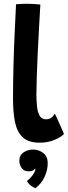

<svg xmlns="http://www.w3.org/2000/svg" viewBox="-20 -737 362 1018"><path d="M319 -26.5Q305.5 -11 270.2 4.2Q235 19.5 190 19.5Q130 19.5 99.8 -9.8Q69.5 -39 59.2 -91.5Q49 -144 49 -213.5Q49 -298 51.5 -390.5Q54 -483 58 -567.8Q62 -652.5 65 -714.5Q97 -717 123 -717Q140 -717 157.2 -716Q174.5 -715 194 -713Q191 -661.5 187.2 -594.8Q183.5 -528 180.2 -459Q177 -390 175 -331.2Q173 -272.5 173 -237Q173 -203 176.2 -172.5Q179.5 -142 190.2 -123.2Q201 -104.5 223.5 -104.5Q241.5 -104.5 252.2 -112.8Q263 -121 270.5 -134.5Q273.5 -129 280.8 -113.5Q288 -98 296.2 -79.5Q304.5 -61 311 -45.8Q317.5 -30.5 319 -26.5ZM167.5 261Q162 259 147.2 249.5Q132.5 240 122.5 222.5Q131 217 141.5 205.8Q152 194.5 159.5 182Q167 169.5 167.5 161.5Q167.5 157.5 166.5 156Q162.5 162 155 166.8Q147.5 171.5 132 171.5Q107 171.5 94.8 153.8Q82.5 136 82.5 115.5Q82.5 86 104.8 71Q127 56 155.5 56Q185.5 56 209.2 74.2Q233 92.5 233 127.5Q233 164.5 216.2 201Q199.5 237.5 167.5 261Z"/></svg>

Font: Grandstander SemiBold
Style: Regular
Weight: 600
Designer: Tyler Finck
Foundry: Etcetera Type Co
Version: Version 1.200; ttfautohint (v1.8.3)